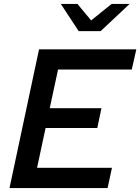

<svg xmlns="http://www.w3.org/2000/svg" viewBox="-20 -949 708 969"><path d="M28 0 177 -700H668L645 -598H273L231 -403H492L471 -303H210L167 -102H545L523 0ZM377 -792 287 -929H371L440 -846L543 -929H634L488 -792Z"/></svg>

Font: Red Hat Text Medium
Style: Italic
Weight: 500
Italic angle: -12°
Designer: Pentagram, MCKL
Foundry: Pentagram, MCKL
Version: Version 1.023; ttfautohint (v1.8.3)